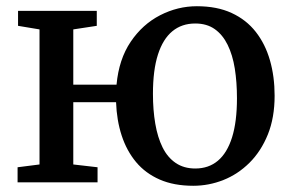

<svg xmlns="http://www.w3.org/2000/svg" viewBox="-20 -586 934 617"><path d="M601 11Q539 11 493.2 -9Q447.5 -29 417.2 -65.2Q387 -101.5 371 -150.5Q355 -199.5 353 -257.5H215.5V-57.5L293.5 -48.5V0H36.5V-48.5L107 -57.5V-491.5L38 -503V-551H291V-503L215.5 -491.5V-314H354.5Q362 -395.5 400 -451.8Q438 -508 494.5 -537Q551 -566 612.5 -566Q677.5 -566 724.5 -544.2Q771.5 -522.5 802 -483.5Q832.5 -444.5 847.5 -392.2Q862.5 -340 862.5 -278.5Q862.5 -208 840.8 -154Q819 -100 781.8 -63Q744.5 -26 697.8 -7.5Q651 11 601 11ZM607.5 -44.5Q650.5 -44.5 680.2 -69.5Q710 -94.5 725.8 -144.8Q741.5 -195 741.5 -270Q741.5 -322 734.5 -365.8Q727.5 -409.5 711.5 -442Q695.5 -474.5 670 -492.5Q644.5 -510.5 607.5 -510.5Q564 -510.5 533.8 -485.5Q503.5 -460.5 487.5 -410.5Q471.5 -360.5 471.5 -284.5Q471.5 -232.5 479 -188.5Q486.5 -144.5 502.5 -112.2Q518.5 -80 544.8 -62.2Q571 -44.5 607.5 -44.5Z"/></svg>

Font: Merriweather 28pt Medium
Style: Regular
Weight: 500
Version: Version 2.100